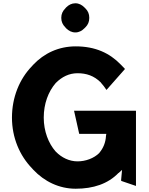

<svg xmlns="http://www.w3.org/2000/svg" viewBox="-20 -1130 908 1172"><path d="M378 -1078C363 -1063 354 -1045 354 -1021C354 -997 363 -979 378 -964L384 -957C399 -942 418 -932 440 -932C462 -932 480 -942 495 -957L502 -964C517 -979 525 -997 525 -1021C525 -1045 517 -1063 502 -1078L495 -1085C480 -1100 462 -1110 440 -1110C418 -1110 399 -1100 384 -1085ZM432 -454 463 -315 464 -313H629L627 -301C625 -260 610 -225 587 -198V-197C553 -163 502 -145 453 -145C403 -145 356 -168 321 -204L319 -206C276 -255 247 -329 247 -412C247 -497 275 -571 320 -623L321 -624C358 -661 402 -683 453 -683C507 -683 554 -668 596 -626L597 -624C608 -612 618 -599 630 -581L743 -709C737 -715 730 -723 723 -730L716 -737C650 -805 563 -847 442 -847C338 -847 249 -805 182 -734L175 -726C99 -648 53 -536 53 -412C53 -290 100 -180 176 -102L183 -94C251 -22 341 22 442 22C550 22 639 -8 703 -74H704L725 -93L719 -28L722 -25L810 5V-453L809 -454Z"/></svg>

Font: Hussar Woodtype
Style: SeBd
Weight: 900
Foundry: Cannot Into Space Fonts
Version: Version 1.07